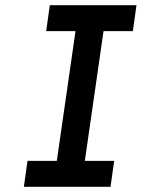

<svg xmlns="http://www.w3.org/2000/svg" viewBox="-20 -720 546 740"><path d="M72 0 86 -100H199L271 -600H158L172 -700H506L492 -600H379L307 -100H420L406 0Z"/></svg>

Font: Lexend
Style: Italic
Weight: 400
Italic angle: -8.13011°
Designer: Bonnie Shaver-Troup, Thomas Jockin
Foundry: Lexend
Version: Version 1.007